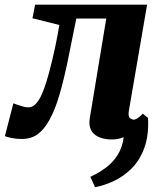

<svg xmlns="http://www.w3.org/2000/svg" viewBox="-52 -574 690 804"><path d="M346 210 326.5 166.5Q362 150 391.8 127.8Q421.5 105.5 441 74.2Q460.5 43 466 0.5Q455 5 443 7.5Q431 10 418 10Q367.5 10 342.2 -12.8Q317 -35.5 324 -79.5L393 -496.5H267.5Q248.5 -400.5 231.8 -319.5Q215 -238.5 196.5 -175.5Q178 -112.5 154 -70Q133 -32 105.8 -12Q78.5 8 38.5 8Q16.5 8 -4 3.8Q-24.5 -0.5 -31.5 -4L4 -141.5Q9 -139.5 19.8 -135.5Q30.5 -131.5 43.5 -128Q56.5 -124.5 67.5 -124.5Q85.5 -124.5 99.8 -141Q114 -157.5 124.2 -181.8Q134.5 -206 142 -230.8Q149.5 -255.5 154 -272Q161 -298.5 167.5 -325.8Q174 -353 179.5 -379Q185 -405 189.2 -428.2Q193.5 -451.5 196.5 -469.5L84 -497.5L95 -554.5H564L487.5 -109.5Q484 -86 492.2 -79.5Q500.5 -73 508 -73Q516 -73 526.5 -80.8Q537 -88.5 546 -98L568 -80Q571.5 -7 552.5 45Q533.5 97 499.8 130.8Q466 164.5 425.8 183.5Q385.5 202.5 346 210Z"/></svg>

Font: Merriweather 20pt Black
Style: Italic
Weight: 900
Italic angle: -7.8°
Version: Version 2.101